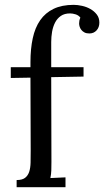

<svg xmlns="http://www.w3.org/2000/svg" viewBox="-20 -780 434 800"><path d="M314.9 -706.5Q307.6 -716.3 295.2 -720.2Q282.7 -724.1 272 -724.1Q248.5 -724.1 233.4 -713.6Q218.3 -703.1 209.5 -686Q200.7 -668.9 197 -647.7Q193.4 -626.5 193.4 -605V-500H328.1V-460.9L193.4 -458.5L194.3 -106Q194.3 -85.9 193.8 -70.6Q193.4 -55.2 189.9 -38.1L252.9 -41V0H49.3V-29.8Q72.3 -29.8 84.2 -38.8Q96.2 -47.9 101.6 -64Q106.9 -80.1 107.4 -102.5Q107.9 -125 107.9 -151.9L106.9 -456.5L24.9 -455.1V-500H106.9V-521Q106.9 -576.7 116.5 -620.8Q126 -665 147.5 -695.8Q168.9 -726.6 203.4 -743.2Q237.8 -759.8 287.1 -759.8Q303.2 -759.8 322 -755.6Q340.8 -751.5 356.7 -742.4Q372.6 -733.4 383.3 -719.5Q394 -705.6 394 -686Q394 -666 382.3 -653.3Q370.6 -640.6 352.5 -640.6Q339.8 -640.6 332 -644.8Q324.2 -648.9 319.1 -655.3Q314 -661.6 311.8 -668.9Q309.6 -676.3 309.6 -682.1Q309.6 -688 310.8 -694.1Q312 -700.2 314.9 -706.5Z"/></svg>

Font: Lora
Style: Regular
Weight: 400
Designer: Olga Karpushina, Alexei Vanyashin
Foundry: Cyreal (www.cyreal.org, a@cyreal.org)
Version: Version 1.014